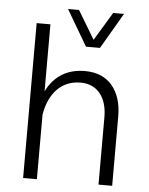

<svg xmlns="http://www.w3.org/2000/svg" viewBox="-54 -817 669 861"><g transform="rotate(5 280.5 -386.0)"><path d="M312 -611.3H375L469.2 -772.5H420.4L343.3 -645L266.6 -772.5H217.3ZM144.5 -291C161.6 -391.1 218.3 -448.7 302.7 -448.7C377.4 -448.7 421.9 -393.1 421.9 -303.7V0H483.4V-312C483.4 -370.6 468.8 -417 439.9 -451.2C411.1 -484.9 370.1 -502 317.9 -502C237.8 -502 180.2 -466.8 144.5 -396V-697.3H82.5V0H144.5Z"/></g></svg>

Font: Estedad Light
Style: Regular
Weight: 300
Designer: Amin Abedi
Version: Version 7.3